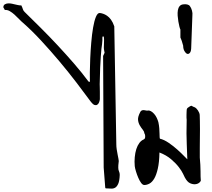

<svg xmlns="http://www.w3.org/2000/svg" viewBox="-539 -1114 1272 1150"><path d="M78.6 -778.8 87.4 -797.9Q85.9 -804.7 85 -810.5Q84 -815.4 83.5 -821Q83 -826.7 83 -831.1Q83 -848.1 84 -863.5Q85 -878.9 83 -893.6Q78.1 -897.5 76.2 -895.5Q74.2 -893.6 74.2 -887.5Q74.2 -881.3 74.2 -871.6Q74.2 -861.8 72.3 -849.1Q70.3 -838.9 68.6 -822.3Q66.9 -805.7 64.9 -778.6Q63 -751.5 61 -710Q59.1 -668.5 58.1 -609.9Q58.1 -606 58.6 -593Q59.1 -580.1 59.1 -564.9Q59.1 -549.8 59.1 -536.6Q59.1 -523.4 59.1 -519.5Q58.1 -509.3 54 -499.8Q49.8 -490.2 42.7 -486.3Q35.6 -482.4 26.9 -485.4Q18.1 -488.3 6.3 -502.9Q-31.7 -554.7 -80.3 -618.4Q-128.9 -682.1 -182.9 -746.3Q-236.8 -810.5 -292.7 -870.8Q-348.6 -931.2 -399.9 -976.1Q-412.1 -986.3 -425.3 -1000.2Q-438.5 -1014.2 -452.4 -1026.6Q-466.3 -1039.1 -480.7 -1047.4Q-495.1 -1055.7 -510.3 -1054.2Q-510.3 -1056.2 -514.6 -1062.5Q-519 -1068.8 -519 -1069.8Q-519 -1083 -509.3 -1088.4Q-499.5 -1093.8 -488.3 -1093.8Q-475.6 -1093.8 -466.8 -1091.6Q-458 -1089.4 -449.5 -1087.6Q-440.9 -1085.9 -431.6 -1083.7Q-422.4 -1081.5 -411.1 -1081.5Q-404.3 -1067.4 -401.9 -1058.6Q-399.4 -1049.8 -391.1 -1042Q-345.7 -997.6 -294.9 -947Q-244.1 -896.5 -193.6 -842.3Q-143.1 -788.1 -95.7 -733.4Q-48.3 -678.7 -8.8 -625.5L-0.5 -623.5Q-1.5 -641.6 -1 -679.7Q-0.5 -717.8 1.5 -764.2Q3.4 -810.5 7.6 -859.6Q11.7 -908.7 18.6 -948.7Q25.4 -988.8 35.6 -1013.4Q45.9 -1038.1 59.6 -1036.1Q67.9 -1035.2 79.1 -1031.5Q90.3 -1027.8 102.5 -1019.5Q114.7 -1011.2 125.7 -996.3Q136.7 -981.4 145.5 -956.1L157.7 -248.5Q157.7 -236.3 159.9 -220.2Q162.1 -204.1 165.3 -189.5Q168.5 -174.8 170.4 -163.3Q172.4 -151.9 172.4 -149.4Q172.4 -144.5 170.9 -135.3Q169.4 -126 169.4 -109.4Q169.4 -96.7 173.8 -87.6Q178.2 -78.6 178.2 -66.4Q176.8 -29.8 168.9 -12.7Q161.1 4.4 150.1 10.5Q139.2 16.6 126.5 15.6Q113.8 14.6 104.5 14.6Q102.5 14.6 96.9 14.6Q91.3 14.6 91.3 9.3L82 -110.8Z M268.1 -118.7Q265.6 -146 268.1 -172.4Q270.5 -198.7 277.3 -220.5Q284.2 -242.2 295.4 -257.3Q306.6 -272.5 321.8 -278.8Q328.6 -281.7 329.8 -288.6Q331.1 -295.4 330.3 -302Q329.6 -308.6 327.4 -312.7Q325.2 -316.9 325.2 -316.4Q325.2 -326.2 315.9 -337.4Q306.6 -348.6 298.1 -363.3Q289.6 -377.9 287.8 -396Q286.1 -414.1 300.3 -441.4Q303.7 -449.7 310.1 -452.4Q316.4 -455.1 323.5 -454.3Q330.6 -453.6 336.4 -452.1Q342.3 -450.7 345.2 -451.7Q355 -453.6 365 -448Q375 -442.4 384.3 -431.9Q393.6 -421.4 399.9 -408Q406.2 -394.5 409.7 -381.8Q413.6 -363.3 415 -345.7Q416.5 -328.1 416.5 -314.2Q416.5 -300.3 417.2 -291.7Q418 -283.2 419.4 -283.2Q443.8 -277.3 471.7 -258.3Q499.5 -239.3 523.2 -218Q546.9 -196.8 563.5 -179.4Q580.1 -162.1 583 -159.7Q582.5 -195.3 579.6 -250.5Q576.7 -305.7 579.1 -397Q578.1 -399.9 578.1 -408.2Q578.1 -416.5 578.1 -426Q578.1 -435.5 578.6 -443.1Q579.1 -450.7 579.1 -452.6Q579.1 -463.9 586.2 -468.8Q593.3 -473.6 599.1 -477.5Q606.4 -482.4 611.3 -478.8Q616.2 -475.1 626.5 -471.7Q637.2 -466.8 646.7 -452.4Q656.2 -438 657.2 -425.8Q657.7 -412.6 658.2 -389.6Q658.7 -366.7 658.7 -339.1Q658.7 -311.5 658.2 -283Q657.7 -254.4 657.7 -230.2Q657.7 -206.1 657.7 -189.5Q657.7 -172.9 657.7 -169.9Q659.7 -147.9 660.9 -127.2Q662.1 -106.4 662.1 -87.9Q662.1 -69.3 662.4 -55.9Q662.6 -42.5 663.6 -36.6Q665.5 -30.3 656.5 -21.5Q647.5 -12.7 632.3 -10.7Q617.2 -8.8 599.9 -16.4Q582.5 -23.9 567.9 -51.3Q565.9 -54.2 557.9 -72Q549.8 -89.8 532 -113Q514.2 -136.2 485.8 -160.4Q457.5 -184.6 416 -200.7Q415 -142.1 406.2 -104Q397.5 -65.9 385 -44.7Q372.6 -23.4 356.7 -14.6Q340.8 -5.9 325.2 -5.9Q315.4 -5.9 306.2 -18.6Q296.9 -31.2 289.1 -49.6Q281.2 -67.9 275.4 -87.2Q269.5 -106.4 268.1 -118.7Z M541.5 -937Q538.6 -942.4 535.4 -955.3Q532.2 -968.3 529.3 -985.1Q526.4 -1002 525.1 -1020Q523.9 -1038.1 526.4 -1052.7Q528.8 -1067.4 536.6 -1076.9Q544.4 -1086.4 558.6 -1087.9Q571.3 -1089.8 582.5 -1087.2Q593.8 -1084.5 598.6 -1077.1Q606.4 -1066.9 610.8 -1050.8Q615.2 -1034.7 613.3 -1021L606.4 -833Q606.4 -807.1 598.6 -797.9Q590.8 -788.6 582 -791.7Q573.2 -794.9 565.7 -808.1Q558.1 -821.3 558.1 -840.3Q552.2 -859.9 549.6 -869.1Q546.9 -878.4 544.4 -882.6Q542 -886.7 541.7 -888.2Q541.5 -889.6 541.5 -893.8Q541.5 -897.9 541.5 -907.5Q541.5 -917 541.5 -937Z"/></svg>

Font: AKL 022
Style: Regular
Weight: 400
Designer: AKL
Foundry: AKL
Version: Version 2.053;August 19, 2024;FontCreator 13.0.0.2675 64-bit